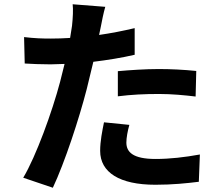

<svg xmlns="http://www.w3.org/2000/svg" viewBox="-20 -830 1040 901"><path d="M533 -496V-378C596 -386 658 -389 726 -389C787 -389 848 -383 898 -377L901 -497C842 -503 782 -506 725 -506C661 -506 589 -501 533 -496ZM587 -244 468 -256C460 -216 450 -168 450 -122C450 -21 541 37 709 37C789 37 857 30 913 23L918 -105C846 -92 777 -84 710 -84C603 -84 573 -117 573 -161C573 -183 579 -216 587 -244ZM219 -649C178 -649 144 -650 93 -656L96 -532C131 -530 169 -528 217 -528L283 -530L262 -446C225 -306 149 -96 89 4L228 51C284 -68 351 -272 387 -412L418 -540C484 -548 552 -559 612 -573V-698C557 -685 501 -674 445 -666L453 -704C457 -726 466 -771 474 -798L321 -810C324 -787 322 -746 318 -709L309 -652C278 -650 248 -649 219 -649Z"/></svg>

Font: Noto Sans CJK SC
Style: Bold
Weight: 700
Designer: Ryoko NISHIZUKA 西塚涼子 (kana, bopomofo & ideographs); Paul D. Hunt (Latin, Greek & Cyrillic); Sandoll Communications 산돌커뮤니
Foundry: Adobe
Version: Version 2.004;hotconv 1.0.118;makeotfexe 2.5.65603